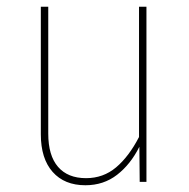

<svg xmlns="http://www.w3.org/2000/svg" viewBox="-20 -539 559 569"><path d="M414 0H394L393 -104Q367 -52 327 -21Q287 10 233 10Q171 10 136 -29.5Q101 -69 101 -141V-519H123V-143Q123 -78 152 -44.5Q181 -11 235 -11Q286 -11 324 -43Q362 -75 392 -133V-519H414Z"/></svg>

Font: Fira Sans Condensed Thin
Style: Regular
Weight: 250
Width: 3
Designer: Carrois Corporate & Edenspiekermann AG
Foundry: Carrois Corporate GbR & Edenspiekermann AG
Version: Version 4.203